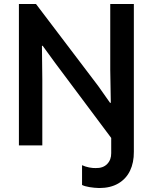

<svg xmlns="http://www.w3.org/2000/svg" viewBox="-20 -740 777 977"><path d="M76.2 -719.7H163.1L479.5 -302.7L540 -216.8H543.9L541 -385.7V-719.7H661.1V32.2Q661.6 87.4 641.6 128.9Q621.6 170.4 581.8 193.6Q542 216.8 485.4 216.8Q460.4 216.3 435.5 212.2Q410.6 208 397.5 201.2V100.6Q414.6 108.4 433.6 112.1Q452.6 115.7 466.8 115.2Q504.4 116.2 525.4 94.5Q546.4 72.8 545.9 39.1V-38.1L259.8 -420.9L197.3 -506.8H193.4L195.3 -336.9V0H76.2Z"/></svg>

Font: Reddit Sans Fudge SemiBold
Style: Regular
Weight: 600
Designer: Stephen Hutchings
Foundry: Reddit
Version: Version 1.011